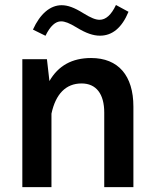

<svg xmlns="http://www.w3.org/2000/svg" viewBox="-20 -765 634 785"><path d="M190.4 -300.3C207.5 -380.4 249 -423.8 313.5 -423.8C373.5 -423.8 406.2 -380.9 406.2 -304.7V0H525.4V-329.1C525.4 -455.6 463.9 -527.8 352.5 -527.8C274.9 -527.8 218.3 -496.6 182.1 -433.6L171.9 -522.9H71.3V0H190.4ZM166 -618.7C185.1 -658.2 206.5 -677.7 229.5 -677.7C245.1 -677.7 263.2 -670.9 293 -652.8C332 -628.9 361.3 -619.1 388.7 -619.1C439.5 -619.1 478.5 -651.9 505.4 -716.8L454.1 -744.6C435.1 -704.1 412.6 -684.1 387.2 -684.1C371.1 -684.1 352.5 -691.4 320.8 -710.9C283.2 -734.4 256.8 -743.7 231.9 -743.7C185.1 -743.7 143.6 -708 114.7 -644Z"/></svg>

Font: Estedad SemiBold
Style: Regular
Weight: 600
Designer: Amin Abedi
Version: Version 7.3